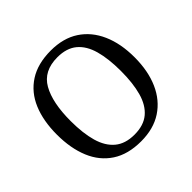

<svg xmlns="http://www.w3.org/2000/svg" viewBox="-179 -908 1101 1101"><g transform="rotate(-45 371.0 -357.5)"><path d="M371 10Q265 10 195 -36Q125 -82 90.5 -165Q56 -248 56 -359Q56 -470 90.5 -552Q125 -634 195.5 -679.5Q266 -725 372 -725Q473 -725 542.5 -679.5Q612 -634 648.5 -551.5Q685 -469 685 -358Q685 -247 648.5 -164.5Q612 -82 542 -36Q472 10 371 10ZM371 -44Q446 -44 490.5 -81.5Q535 -119 554.5 -189Q574 -259 574 -358Q574 -457 554.5 -527Q535 -597 490.5 -634Q446 -671 372 -671Q260 -671 213.5 -589Q167 -507 167 -358Q167 -259 187 -189Q207 -119 252 -81.5Q297 -44 371 -44Z"/></g></svg>

Font: Noto Serif Lao
Style: Regular
Weight: 400
Designer: Monotype Design Team
Foundry: Monotype Imaging Inc.
Version: Version 2.003